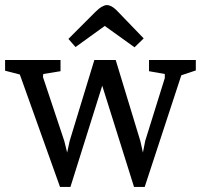

<svg xmlns="http://www.w3.org/2000/svg" viewBox="-42 -730 790 755"><path d="M194 5 36 -437 -22 -452V-494H196V-450L128 -439L127 -427L211 -175L222 -130L232 -176L329 -494H413L510 -175L520 -130L529 -176L606 -423V-439L544 -450V-494H728V-453L671 -434L527 5H485L360 -393L235 5ZM487 -544 370 -628 255 -545 227 -577 333 -683Q347 -697 358.5 -703.5Q370 -710 378 -710Q387 -710 396.5 -705Q406 -700 417 -689L523 -579Z"/></svg>

Font: Faustina Light
Style: Regular
Weight: 400
Version: Version 1.200